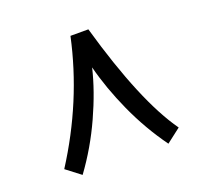

<svg xmlns="http://www.w3.org/2000/svg" viewBox="-105 -709 888 833"><g transform="rotate(-20 339.0 -292.5)"><path d="M75.2 -50.8Q237.8 -304.7 298.3 -585H380.9Q486.3 -215.3 603.5 -50.8L537.6 0Q467.3 -97.2 416.7 -208.7Q366.2 -320.3 339.8 -424.3Q315.9 -323.7 264.6 -210.9Q213.4 -98.1 141.6 0Z"/></g></svg>

Font: GanjNamehSans
Style: Regular
Weight: 400
Designer: Mohammad Saleh Souzanchi
Foundry: http://font-store.ir
Version: Version:0.0.4;RFB:1.2.5;Building:2016-12-11 09:43:53.670092